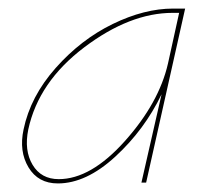

<svg xmlns="http://www.w3.org/2000/svg" viewBox="-20 -426 496 448"><path d="M384 -406H412L321 0H310L357 -206Q317 -123 249 -60.5Q181 2 115 2Q69 2 46.5 -35.5Q24 -73 35 -124Q51 -201 110 -267.5Q169 -334 243 -370Q317 -406 384 -406ZM117 -8Q192 -8 271.5 -97Q351 -186 372 -278L398 -396H383Q283 -396 176.5 -315.5Q70 -235 46 -124Q36 -75 56 -41.5Q76 -8 117 -8Z"/></svg>

Font: EauTestInfant Hairline
Style: Italic
Weight: 250
Italic angle: -12°
Designer: Christian Thalmann (Catharsis Fonts)
Version: Version 0.001;PS 000.001;hotconv 1.0.88;makeotf.lib2.5.64775